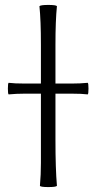

<svg xmlns="http://www.w3.org/2000/svg" viewBox="-20 -754 391 779"><path d="M176 5Q145 5 142 0Q146 -46 146 -93V-187V-374H80Q47 -374 15 -371Q12 -373 12 -394.5Q12 -416 15 -418Q39 -415 80 -415H146V-572Q146 -671 140 -729Q145 -734 176 -734Q207 -734 211 -729Q205 -671 205 -572V-415H271Q305 -415 336 -418Q339 -416 339 -394.5Q339 -373 336 -371Q312 -374 271 -374H205V-187Q205 -69 211 0Q207 5 176 5Z"/></svg>

Font: GenSekiGothic TW L
Style: Regular
Weight: 300
Version: Version 1.501;PS 1;hotconv 16.6.51;makeotf.lib2.5.65220